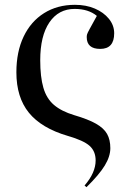

<svg xmlns="http://www.w3.org/2000/svg" viewBox="-20 -547 529 797"><path d="M339 230 331 223Q377 170 377 119Q377 81 352 58.5Q327 36 261 17Q152 -15 100 -79Q48 -143 48 -247Q48 -332 78 -395Q108 -458 163 -492.5Q218 -527 291 -527Q337 -527 373.5 -511.5Q410 -496 432 -469Q454 -442 454 -409Q454 -344 396 -344Q340 -344 340 -393Q340 -399 341.5 -404.5Q343 -410 352 -426.5Q361 -443 382 -481Q347 -510 290 -510Q223 -510 185 -454Q147 -398 147 -297Q147 -228 160 -183Q173 -138 204 -111.5Q235 -85 288 -69Q346 -52 378.5 -33.5Q411 -15 424.5 9Q438 33 438 68Q438 102 415 140Q392 178 339 230Z"/></svg>

Font: Literata 72pt
Style: Regular
Weight: 400
Designer: Latin by Veronika Burian and Jose Scaglione. Greek by Irene Vlachou. Cyrillic by Vera Evstafieva.
Foundry: TypeTogether
Version: Version 3.002